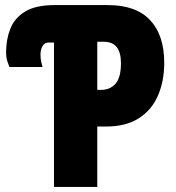

<svg xmlns="http://www.w3.org/2000/svg" viewBox="-20 -734 693 754"><path d="M192 0V-567H171Q155 -567 147 -553Q139 -539 139 -520Q139 -503 142 -491Q145 -479 147 -471H17Q14 -478 9 -493Q4 -508 4 -529Q4 -579 20.5 -621Q37 -663 78.5 -688.5Q120 -714 194 -714H404Q514 -714 569.5 -655Q625 -596 625 -487Q625 -416 600.5 -359Q576 -302 525 -269.5Q474 -237 395 -237H362V0ZM377 -381Q412 -381 433.5 -405Q455 -429 455 -486Q455 -570 388 -570H362V-381Z"/></svg>

Font: Noto Sans ExtraCondensed Black
Style: Regular
Weight: 900
Width: 2
Designer: Monotype Design Team
Foundry: Monotype Imaging Inc.
Version: Version 2.013; ttfautohint (v1.8.4.7-5d5b)